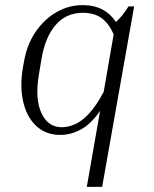

<svg xmlns="http://www.w3.org/2000/svg" viewBox="-20 -517 600 750"><path d="M504 -492 379 213H319L371 -84Q336 -33 296.5 -11.5Q257 10 216 10Q158 10 120.5 -26Q83 -62 70 -122.5Q57 -183 70 -256L74 -278Q86 -345 120 -394Q154 -443 201.5 -470Q249 -497 303 -497Q347 -497 379.5 -480Q412 -463 433 -431Q448 -445 459 -459Q470 -473 482 -492ZM132 -226Q116 -132 141.5 -76Q167 -20 221 -20Q245 -20 271.5 -31Q298 -42 326.5 -72Q355 -102 385 -158L424 -383Q405 -426 376.5 -446.5Q348 -467 304 -467Q238 -467 197 -419Q156 -371 142 -286Z"/></svg>

Font: Inria Serif Light
Style: Italic
Weight: 300
Italic angle: -10°
Designer: Black Foundry Team
Foundry: Black Foundry
Version: Version 1.000; ttfautohint (v1.8.3)